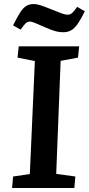

<svg xmlns="http://www.w3.org/2000/svg" viewBox="-20 -933 441 953"><path d="M153 -630 67 -647 73 -703H373L367 -647L281 -631L259 -70L354 -57L349 0H40L45 -57L128 -69ZM295 -773Q273 -773 252.5 -779Q232 -785 205 -797Q172 -812 154 -819Q136 -826 130 -826Q117 -826 108.5 -818.5Q100 -811 82 -786L45 -807Q65 -848 80 -871Q95 -894 110.5 -903.5Q126 -913 147 -913Q161 -913 179 -907.5Q197 -902 239 -885Q271 -872 287.5 -866Q304 -860 316 -860Q328 -860 337.5 -868Q347 -876 363 -899L401 -877Q382 -838 366 -815Q350 -792 333 -782.5Q316 -773 295 -773Z"/></svg>

Font: Literata 18pt SemiBold
Style: Italic
Weight: 600
Italic angle: -2°
Designer: Latin by Veronika Burian and Jose Scaglione. Greek by Irene Vlachou. Cyrillic by Vera Evstafieva
Foundry: TypeTogether
Version: Version 3.103;gftools[0.9.29]